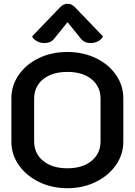

<svg xmlns="http://www.w3.org/2000/svg" viewBox="-20 -983 710 1012"><path d="M40 -236V-465Q40 -532 78.5 -588Q117 -644 184.5 -676.5Q252 -709 335 -709Q418 -709 485.5 -676.5Q553 -644 591.5 -588Q630 -532 630 -465V-236Q630 -169 591 -113Q552 -57 484.5 -24Q417 9 335 9Q253 9 185.5 -24Q118 -57 79 -113Q40 -169 40 -236ZM510 -238V-463Q510 -527 462.5 -565.5Q415 -604 335 -604Q255 -604 207.5 -565.5Q160 -527 160 -463V-238Q160 -174 207.5 -135Q255 -96 335 -96Q415 -96 462.5 -135Q510 -174 510 -238ZM214 -756Q194 -756 176 -765Q158 -774 149 -791L298 -946Q315 -963 336 -963Q357 -963 374 -946L523 -791Q514 -774 496 -765Q478 -756 458 -756Q426 -756 409 -776L336 -866L263 -776Q246 -756 214 -756Z"/></svg>

Font: K2D SemiBold
Style: Regular
Weight: 600
Designer: Katatrad Aksorn Co.,Ltd.
Foundry: Cadson Demak Co.,Ltd.
Version: Version 1.000; ttfautohint (v1.6)